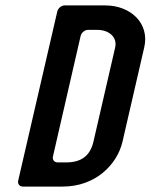

<svg xmlns="http://www.w3.org/2000/svg" viewBox="-20 -687 555 707"><path d="M368 -667H218C206 -667 194 -657 191 -645L47 -22C44 -10 52 0 64 0H211C331 0 411 -80 431 -165L511 -512C532 -601 461 -667 368 -667ZM324 -165C312 -114 280 -89 224 -89H192C180 -89 172 -99 175 -111L277 -555C280 -567 292 -577 304 -577H339C380 -577 413 -551 404 -512Z"/></svg>

Font: DIN Rundschrift
Style: MittelKursiv
Weight: 400
Version: Version 1.027